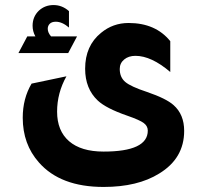

<svg xmlns="http://www.w3.org/2000/svg" viewBox="-20 -550 809 760"><path d="M53 -340 88 -406H120Q109 -426 109 -448Q109 -484 134 -508Q158 -530 192 -530Q226 -530 253 -506V-441Q226 -464 201 -464Q185 -464 177 -456Q169 -448 169 -436Q169 -421 182 -406H285L250 -340ZM654 -265Q579 -329 516 -329Q489 -329 471.5 -314.5Q454 -300 454 -277Q454 -244 476 -225.5Q498 -207 562 -186Q638 -160 667 -134Q709 -97 709 -32Q709 77 610 137Q525 190 390 190Q219 190 134 93Q70 21 70 -84Q70 -160 105 -219L243 -248Q206 -182 206 -108Q206 -32 253.5 9Q301 50 390 50Q565 50 565 -33Q565 -51 549 -63Q533 -75 484 -92Q400 -121 367 -152Q317 -199 317 -278Q317 -369 380 -420Q427 -459 489 -459Q596 -459 654 -387Z"/></svg>

Font: Tajawal ExtraBold
Style: Regular
Weight: 800
Designer: Boutros Fonts
Foundry: Created by Boutros International 2017
Version: Version 1.700